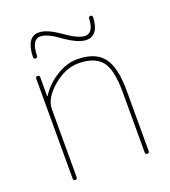

<svg xmlns="http://www.w3.org/2000/svg" viewBox="-131 -806 799 902"><g transform="rotate(-20 268.5 -355.0)"><path d="M81 -10V-510Q81 -520 91 -520Q101 -520 101 -510V-416Q101 -415 102 -415Q104 -415 104 -416Q133 -463 186 -496.5Q239 -530 291 -530Q381 -530 421 -480Q461 -430 461 -310V-10Q461 0 451 0Q441 0 441 -10V-310Q441 -428 405 -469Q369 -510 291 -510Q225 -510 163 -457Q101 -404 101 -350V-10Q101 0 91 0Q81 0 81 -10ZM101 -611Q104 -710 166 -710Q206 -710 271 -664Q333 -620 366 -620Q408 -620 411 -690Q411 -700 421 -700Q431 -700 431 -691Q427 -600 366 -600Q325 -600 259 -647Q200 -690 166 -690Q123 -690 121 -610Q121 -600 111 -600Q101 -600 101 -611Z"/></g></svg>

Font: Rounded Mplus 1c Thin
Style: Regular
Weight: 250
Version: Version 1.059.20150529